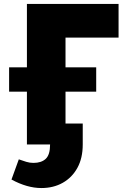

<svg xmlns="http://www.w3.org/2000/svg" viewBox="-20 -730 648 970"><path d="M116 0V-267H26V-390H116V-710H579V-540H311V-390H466V-267H311V-106H398V0Q398 69 371 118Q344 167 297 193.5Q250 220 189 220Q117 220 38 177L75 75Q95 82 112.5 87.5Q130 93 149 93Q189 93 211 72.5Q233 52 233 0Z"/></svg>

Font: Raleway Black
Style: Regular
Weight: 900
Designer: Matt McInerney, Pablo Impallari, Rodrigo Fuenzalida
Foundry: Matt McInerney, Pablo Impallari, Rodrigo Fuenzalida
Version: Version 4.026